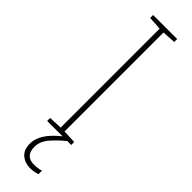

<svg xmlns="http://www.w3.org/2000/svg" viewBox="-316 -706 915 915"><g transform="rotate(45 141.5 -248.5)"><path d="M223 0H61V-20L129 -23V-690L61 -694V-714H223V-694L155 -690V-23L223 -20ZM105 131Q105 160 119.5 176Q134 192 163 192Q177 192 190 190Q203 188 211 185V209Q203 212 190 214.5Q177 217 161 217Q127 217 103 196.5Q79 176 79 135Q79 111 89.5 87.5Q100 64 122 39.5Q144 15 179 -11L197 0Q163 27 134 60Q105 93 105 131Z"/></g></svg>

Font: Noto Sans Khmer Thin
Style: Regular
Weight: 250
Version: Version 2.003